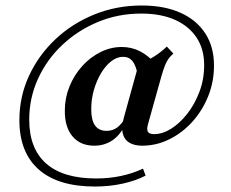

<svg xmlns="http://www.w3.org/2000/svg" viewBox="-20 -559 854 709"><path d="M330.6 129.8Q194.4 129.8 123 66.9Q51.6 4 51.6 -115.3Q51.6 -202.4 87.1 -279Q122.6 -355.6 184.7 -414.1Q246.8 -472.6 328.6 -505.6Q410.5 -538.7 503.2 -538.7Q586.3 -538.7 646 -512.1Q705.6 -485.5 737.9 -435.9Q770.2 -386.3 770.2 -316.9Q770.2 -256.5 748.4 -202.8Q726.6 -149.2 689.5 -108.5Q652.4 -67.7 604.8 -44.4Q557.3 -21 504.8 -21Q475.8 -21 457.3 -32.3Q438.7 -43.5 433.1 -66.9Q427.4 -90.3 437.9 -126.6L491.9 -321.8Q521 -333.1 547.2 -349.2Q573.4 -365.3 596 -387.1L620.2 -361.3Q608.1 -350.8 600.8 -339.9Q593.5 -329 587.9 -314.1Q582.3 -299.2 575.8 -276.6L526.6 -100.8Q521 -80.6 526.2 -72.2Q531.5 -63.7 549.2 -63.7Q579.8 -63.7 611.7 -83.5Q643.5 -103.2 671.4 -138.7Q699.2 -174.2 716.5 -220.2Q733.9 -266.1 733.9 -318.5Q733.9 -378.2 705.6 -420.6Q677.4 -462.9 625.8 -485.9Q574.2 -508.9 501.6 -508.9Q416.1 -508.9 341.5 -477.8Q266.9 -446.8 209.7 -392.7Q152.4 -338.7 120.2 -267.7Q87.9 -196.8 87.9 -116.9Q87.9 -10.5 150.4 44.8Q212.9 100 334.7 100Q383.9 100 427 90.7Q470.2 81.5 508.1 63.7L517.7 89.5Q482.3 108.1 433.5 119Q384.7 129.8 330.6 129.8ZM328.2 -21Q276.6 -21 247.6 -55.6Q218.5 -90.3 219.4 -151.6Q219.4 -197.6 236.7 -239.9Q254 -282.3 283.5 -314.9Q312.9 -347.6 350.8 -366.5Q388.7 -385.5 429.8 -385.5Q466.1 -385.5 497.6 -369.4Q529 -353.2 558.1 -319.4L488.7 -281.5Q482.3 -316.9 469.4 -333.1Q456.5 -349.2 434.7 -349.2Q412.1 -349.2 391.1 -333.1Q370.2 -316.9 353.6 -289.5Q337.1 -262.1 327 -227.8Q316.9 -193.5 316.9 -155.6Q316.9 -115.3 331 -95.6Q345.2 -75.8 373.4 -75.8Q395.2 -75.8 411.3 -87.1Q427.4 -98.4 441.9 -122.6L440.3 -94.4Q421.8 -58.1 393.1 -39.5Q364.5 -21 328.2 -21Z"/></svg>

Font: Playfair 9pt
Style: Bold Italic
Weight: 700
Italic angle: -15.6°
Designer: Claus Eggers Sørensen
Foundry: Claus Eggers Sørensen
Version: Version 2.203